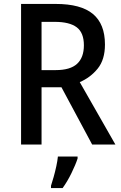

<svg xmlns="http://www.w3.org/2000/svg" viewBox="-20 -734 616 975"><path d="M263 -714Q391 -714 452 -663Q513 -612 513 -508Q513 -431 476 -385.5Q439 -340 385 -317L566 0H448L292 -291H191V0H87V-714ZM258 -623H191V-378H263Q337 -378 371.5 -410Q406 -442 406 -504Q406 -568 369.5 -595.5Q333 -623 258 -623ZM374 71Q364 102 343 145Q322 188 298 221H239V209Q245 191 252.5 164.5Q260 138 266 110Q272 82 274 61H374Z"/></svg>

Font: Noto Sans Gurmukhi SemiCondensed Medium
Style: Regular
Weight: 500
Width: 4
Designer: Jelle Bosma - Monotype Design Team
Foundry: Monotype Imaging Inc.
Version: Version 2.004; ttfautohint (v1.8.4.7-5d5b)